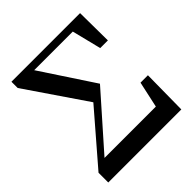

<svg xmlns="http://www.w3.org/2000/svg" viewBox="-200 -881 1020 1020"><g transform="rotate(-45 310.0 -371.0)"><path d="M527.3 -253.9H583L580.1 0H31.2V-73.2L276.4 -357.4L45.9 -695.3V-742.2H561.5L563.5 -535.2H505.9L464.8 -700.2H174.8L371.1 -402.3L109.4 -106.4H495.1Z"/></g></svg>

Font: Bpmf Zihi Serif Bold
Style: Bold
Weight: 700
Foundry: But Ko
Version: Version 1.320